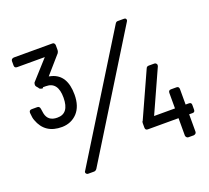

<svg xmlns="http://www.w3.org/2000/svg" viewBox="-123 -868 1121 1029"><g transform="rotate(-20 438.0 -353.0)"><path d="M46.9 -420.9H78.1Q91.8 -420.9 93.8 -404.3Q95.7 -387.7 97.7 -378.9Q107.4 -331.1 160.2 -331.1Q227.5 -330.1 228 -420.4Q228.5 -510.7 160.2 -510.7H142.6V-505.9Q129.9 -504.9 122.1 -511.7Q119.1 -517.6 115.2 -521.5Q106.4 -530.3 106.9 -537.6Q107.4 -544.9 109.4 -549.8L208 -659.2H50.8Q35.2 -659.2 35.2 -673.8V-698.2Q35.2 -711.9 50.8 -713.9H271.5Q278.3 -713.9 281.7 -709Q285.2 -704.1 285.2 -698.2V-670.9Q285.2 -664.1 280.3 -655.3L192.4 -554.7L208 -550.8Q289.1 -528.3 289.1 -416Q289.1 -349.6 254.9 -312.5Q220.7 -276.4 168 -275.4Q70.3 -274.4 39.1 -361.3Q33.2 -375 31.2 -405.3Q31.2 -420.9 46.9 -420.9ZM676.8 -707Q689.5 -707 689.5 -695.3Q689.5 -691.4 686.5 -687.5L262.7 -2Q255.9 7.8 246.1 7.8H211.9Q207 7.8 203.1 3.9Q199.2 0 199.2 -4.4Q199.2 -8.8 202.1 -11.7L627 -698.2Q632.8 -708 643.6 -707ZM594.7 -106.4Q580.1 -106.4 580.1 -121.1V-145.5Q580.1 -152.3 581.1 -156.2H583L700.2 -415Q704.1 -425.8 715.8 -425.8H748Q753.9 -425.8 757.8 -421.4Q761.7 -417 761.7 -413.1Q761.7 -409.2 760.7 -406.2L650.4 -162.1H654.3H769.5V-250Q769.5 -265.6 784.2 -265.6H815.4Q830.1 -265.6 830.1 -250V-162.1H848.6Q863.3 -162.1 863.3 -148.4V-121.1Q863.3 -105.5 848.6 -106.4H830.1V-7.8Q830.1 4.9 815.4 7.8H784.2Q778.3 7.8 773.9 2.9Q769.5 -2 769.5 -7.8V-106.4ZM50.8 -713.9Z"/></g></svg>

Font: BF_TEXT
Style: Regular
Weight: 400
Foundry: EA DICE
Version: Version 1.404